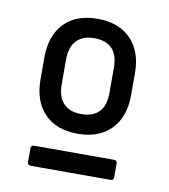

<svg xmlns="http://www.w3.org/2000/svg" viewBox="-60 -718 498 566"><g transform="rotate(10 188.5 -435.5)"><path d="M188 -322Q124 -322 88.5 -359Q53 -396 53 -461V-527Q53 -592 88.5 -629Q124 -666 188 -666Q252 -666 288 -629Q324 -592 324 -527V-461Q324 -396 288 -359Q252 -322 188 -322ZM188 -381Q260 -381 260 -457V-532Q260 -608 188 -608Q154 -608 135.5 -588.5Q117 -569 117 -532V-457Q117 -420 135.5 -400.5Q154 -381 188 -381ZM69 -205Q59 -205 59 -215V-256Q59 -265 69 -265H308Q317 -265 317 -256V-215Q317 -205 308 -205Z"/></g></svg>

Font: Sofia Sans Semi Condensed
Style: Regular
Weight: 400
Designer: Botio Nikoltchev, Ani Petrova
Foundry: lettersoup
Version: Version 4.100; ttfautohint (v1.8.4.7-5d5b)